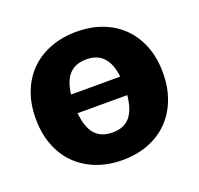

<svg xmlns="http://www.w3.org/2000/svg" viewBox="-99 -635 780 752"><g transform="rotate(-20 290.5 -259.0)"><path d="M291.5 -526.5Q350.5 -526.5 399 -508Q447.5 -489.5 482.2 -455Q517 -420.5 536.2 -371.2Q555.5 -322 555.5 -260.5Q555.5 -198.5 536.2 -148.8Q517 -99 482.2 -64.2Q447.5 -29.5 399 -10.8Q350.5 8 291.5 8Q232 8 183.2 -10.8Q134.5 -29.5 99.2 -64.2Q64 -99 44.8 -148.8Q25.5 -198.5 25.5 -260.5Q25.5 -322 44.8 -371.2Q64 -420.5 99.2 -455Q134.5 -489.5 183.2 -508Q232 -526.5 291.5 -526.5ZM393 -302.5Q380.5 -411.5 291.5 -411.5Q244.5 -411.5 219.5 -384.5Q194.5 -357.5 188 -302.5ZM187 -225Q192.5 -165.5 217.8 -136.2Q243 -107 291.5 -107Q338.5 -107 363.5 -136.2Q388.5 -165.5 394 -225Z"/></g></svg>

Font: Lato
Style: Regular
Weight: 900
Designer: Lukasz Dziedzic with Adam Twardoch and Botio Nikoltchev
Foundry: tyPoland Lukasz Dziedzic
Version: Version 2.010; 2014-09-01; http://www.latofonts.com/; ttfaut